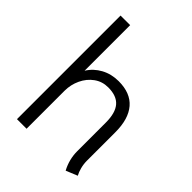

<svg xmlns="http://www.w3.org/2000/svg" viewBox="-213 -843 962 962"><g transform="rotate(45 268.0 -362.0)"><path d="M397 -101V-303Q397 -371 369 -403.5Q341 -436 281 -436Q239 -436 206.5 -412.5Q174 -389 156 -350.5Q138 -312 138 -269V0H70V-734H138V-411Q162 -450 203.5 -472.5Q245 -495 296 -495Q380 -495 422.5 -445.5Q465 -396 465 -302V-101Q465 -77 471 -54Q477 -31 486 -15L425 10Q397 -42 397 -101Z"/></g></svg>

Font: Niramit Light
Style: Regular
Weight: 300
Designer: Katatrad Aksorn Co.,Ltd.
Foundry: Cadson Demak Co.,Ltd.
Version: Version 1.000; ttfautohint (v1.6)